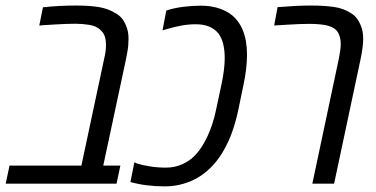

<svg xmlns="http://www.w3.org/2000/svg" viewBox="-41 -660 1352 690"><path d="M-20.5 0 -6.8 -64.9H251.5L333.5 -449.7Q336.9 -463.4 338.4 -475.3Q339.8 -487.3 339.8 -498.5Q339.8 -517.6 335.2 -530.3Q330.6 -543 320.3 -551.8Q306.2 -566.4 280.5 -570.6Q254.9 -574.7 230.5 -574.7Q214.8 -574.7 195.8 -574Q176.8 -573.2 155.5 -572Q134.3 -570.8 111.8 -569.3L100.1 -567.9L113.3 -633.8Q145 -637.2 174.3 -638.7Q203.6 -640.1 231.4 -640.1Q279.3 -640.1 313 -634.8Q346.7 -629.4 373 -613.3Q390.1 -604 399.7 -590.6Q409.2 -577.1 415 -559.6Q418 -550.8 419.4 -541.7Q420.9 -532.7 420.9 -520.5Q420.9 -508.8 419.9 -497.1Q418.9 -485.4 416.7 -473.4Q414.6 -461.4 412.1 -448.7L330.1 -64.9H391.6L377.9 0Z M552.7 9.8Q517.6 9.8 486.6 5.9Q455.6 2 427.7 -5.9L441.9 -76.7Q443.8 -75.7 446.3 -74.7Q448.7 -73.7 452.1 -72.3Q467.8 -66.9 496.3 -62.3Q524.9 -57.6 554.7 -57.6Q587.9 -57.6 615.2 -70.3Q642.6 -83 661.1 -103Q686 -129.4 705.3 -171.6Q724.6 -213.9 734.9 -262.7L754.4 -354Q760.3 -381.3 763.4 -405.8Q766.6 -430.2 766.6 -450.7Q766.6 -480 761 -502.4Q755.4 -524.9 743.7 -540Q730.5 -556.2 710.4 -564.5Q690.4 -572.8 662.6 -572.8Q637.7 -572.8 612.3 -568.4Q586.9 -564 558.1 -555.2Q552.7 -553.7 549.1 -552.7Q545.4 -551.8 543 -550.8L556.6 -622.1Q584 -631.3 617.4 -635.5Q650.9 -639.6 681.2 -639.6Q720.7 -639.6 752.7 -627.7Q784.7 -615.7 804.2 -594.7Q819.3 -578.6 828.9 -557.6Q838.4 -536.6 842.8 -511.7Q846.7 -487.8 846.7 -463.9Q846.7 -439.9 843.5 -411.9Q840.3 -383.8 833.5 -352.5L814.5 -260.7Q805.7 -221.2 793.7 -187Q781.7 -152.8 764.6 -122.6Q749 -93.8 726.6 -68.6Q704.1 -43.5 676.8 -25.9Q651.9 -9.8 619.4 0Q586.9 9.8 552.7 9.8Z M1081.5 0 1176.8 -449.7Q1179.7 -463.4 1181.6 -477.8Q1183.6 -492.2 1183.6 -502Q1183.6 -516.1 1180.2 -527.8Q1176.8 -539.6 1170.4 -547.9Q1166 -554.2 1158.7 -558.6Q1151.4 -563 1142.6 -565.9Q1128.9 -570.8 1109.1 -572.5Q1089.4 -574.2 1072.3 -574.2Q1053.7 -574.2 1034.2 -573.5Q1014.6 -572.8 992.4 -571.3Q970.2 -569.8 944.3 -568.4L956.5 -634.3Q991.2 -637.2 1020.3 -638.7Q1049.3 -640.1 1075.7 -640.1Q1124 -640.1 1159.4 -635Q1194.8 -629.9 1221.7 -611.8Q1233.4 -604.5 1241.5 -594Q1249.5 -583.5 1254.4 -570.8Q1259.8 -559.6 1262 -546.9Q1264.2 -534.2 1264.2 -520Q1264.2 -505.4 1261.7 -487.1Q1259.3 -468.8 1254.9 -447.8L1159.7 0Z"/></svg>

Font: Open Sans SemiCondensed
Style: Italic
Weight: 400
Width: 4
Italic angle: -12°
Designer: Monotype Design Team
Foundry: Monotype Imaging Inc.
Version: Version 3.000